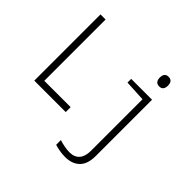

<svg xmlns="http://www.w3.org/2000/svg" viewBox="-232 -982 1464 1464"><g transform="rotate(45 500.0 -249.5)"><path d="M84 0V-714H139V-53H423V0ZM788 -642Q766 -642 755 -655.5Q744 -669 744 -693Q744 -745 788 -745Q832 -745 832 -693Q832 -669 821.5 -655.5Q811 -642 788 -642ZM662 246Q629 246 597 240Q565 234 548 228V177Q567 184 600 190.5Q633 197 660 197Q713 197 740.5 165Q768 133 768 74V-483L597 -492V-532H822V75Q822 162 779 204Q736 246 662 246Z"/></g></svg>

Font: Noto Sans Mono ExtraCondensed Light
Style: Regular
Weight: 300
Width: 2
Designer: Monotype Design Team
Foundry: Monotype Imaging Inc.
Version: Version 2.014; ttfautohint (v1.8.4.7-5d5b)